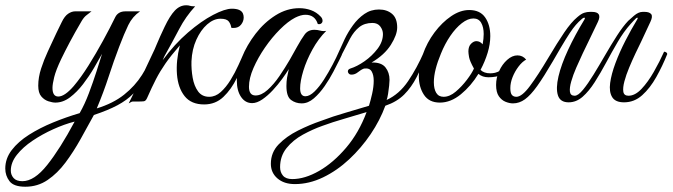

<svg xmlns="http://www.w3.org/2000/svg" viewBox="-122 -389 2550 728"><path d="M-26 319Q-70 319 -86 298Q-102 277 -102 250Q-102 212 -77.5 180Q-53 148 -12 122Q29 96 79 75.5Q129 55 180 40Q199 7 215 -35.5Q231 -78 244 -118.5Q257 -159 265 -185Q253 -163 234.5 -131.5Q216 -100 193 -70Q170 -40 143.5 -20Q117 0 88 0Q77 0 61.5 -5Q46 -10 34.5 -23.5Q23 -37 23 -64Q23 -96 34 -129.5Q45 -163 59 -193Q62 -199 71 -219Q80 -239 91.5 -263Q103 -287 112 -305Q123 -328 136.5 -337Q150 -346 163 -346H225Q218 -340 207.5 -332.5Q197 -325 188 -310Q161 -264 142.5 -229Q124 -194 110 -165Q90 -123 83.5 -96.5Q77 -70 77 -56Q77 -23 99 -23Q123 -23 157 -62Q185 -95 213.5 -140.5Q242 -186 268.5 -234.5Q295 -283 315 -324Q326 -346 354 -346H409Q380 -326 364.5 -294Q349 -262 330 -212Q309 -157 290 -98.5Q271 -40 245 22Q307 3 348.5 -30Q390 -63 416.5 -105Q443 -147 460 -193Q472 -193 472 -184Q449 -131 428.5 -95Q408 -59 383.5 -34Q359 -9 323.5 10Q288 29 234 47Q210 91 183.5 138.5Q157 186 126.5 227Q96 268 58.5 293.5Q21 319 -26 319ZM-37 298Q8 298 57 236.5Q106 175 161 72Q122 82 80 101Q38 120 1.5 144.5Q-35 169 -58 198Q-81 227 -81 258Q-81 274 -70.5 286Q-60 298 -37 298Z M501 -175 495 -161Q540 -222 590.5 -265.5Q641 -309 686 -332.5Q731 -356 757 -356Q791 -356 799 -338Q802 -331 802 -323Q802 -308 792 -295.5Q782 -283 764 -283Q763 -283 760 -283Q757 -283 755 -284Q753 -298 745 -308Q737 -318 714 -318Q688 -318 663.5 -296.5Q639 -275 622.5 -238.5Q606 -202 604 -157Q603 -126 608.5 -94.5Q614 -63 629 -42.5Q644 -22 671 -22Q695 -22 715 -40Q735 -58 752 -85.5Q769 -113 782 -142Q795 -171 805 -193Q817 -193 817 -184Q798 -138 776.5 -94Q755 -50 725 -21.5Q695 7 652 7Q603 7 578 -24.5Q553 -56 549 -107Q545 -158 560 -217Q526 -178 505.5 -148.5Q485 -119 469.5 -89Q454 -59 436 -18Q431 -6 423.5 -5Q416 -4 400 -4H381Q378 -4 374 -1.5Q370 1 366 3Q378 -21 390.5 -47Q403 -73 420 -108Q437 -143 460 -193Q462 -196 472.5 -221.5Q483 -247 502 -287Q522 -329 541 -349Q560 -369 584 -369Q593 -369 598 -367Q603 -365 618 -365Q582 -326 557.5 -279Q533 -232 501 -175Z M1022 3Q999 3 981.5 -10Q964 -23 964 -63Q964 -80 966.5 -95Q969 -110 973 -127Q964 -112 948 -90Q932 -68 912.5 -47Q893 -26 872.5 -12Q852 2 834 2Q808 2 792 -21.5Q776 -45 776 -83Q776 -124 795 -171Q814 -218 847 -261Q880 -304 923 -331Q966 -358 1013 -358Q1036 -358 1057 -350.5Q1078 -343 1094 -326Q1101 -319 1101 -310Q1101 -304 1096 -300Q1091 -296 1083 -298Q1072 -333 1036 -333Q1019 -333 997 -322Q970 -308 939.5 -277.5Q909 -247 882.5 -208.5Q856 -170 839 -131Q822 -92 822 -60Q822 -27 847 -27Q869 -27 892.5 -48Q916 -69 937.5 -100.5Q959 -132 977 -163Q995 -194 1005 -213Q1020 -240 1033 -258Q1046 -276 1070 -276Q1081 -276 1092 -273Q1103 -270 1115 -272Q1085 -242 1062.5 -201Q1040 -160 1028 -120.5Q1016 -81 1016 -54Q1016 -24 1036 -24Q1052 -24 1070.5 -42Q1089 -60 1106.5 -87.5Q1124 -115 1139 -143.5Q1154 -172 1163 -193Q1168 -193 1171.5 -192Q1175 -191 1175 -184Q1174 -180 1171.5 -175.5Q1169 -171 1164 -160Q1156 -144 1142 -117Q1128 -90 1109 -62.5Q1090 -35 1068 -16Q1046 3 1022 3Z M1163 -193Q1172 -214 1185 -241Q1198 -268 1216.5 -293.5Q1235 -319 1259.5 -336Q1284 -353 1315 -353Q1345 -353 1364.5 -336.5Q1384 -320 1384 -285Q1384 -257 1360 -219Q1336 -181 1287 -152Q1324 -153 1339.5 -133.5Q1355 -114 1355 -86Q1355 -79 1353.5 -64Q1352 -49 1349.5 -33.5Q1347 -18 1344 -10Q1392 -32 1425.5 -81.5Q1459 -131 1486 -193Q1498 -193 1498 -184Q1478 -136 1458 -97Q1438 -58 1410.5 -30.5Q1383 -3 1339 12Q1319 67 1283.5 119.5Q1248 172 1202 215Q1156 258 1103 283.5Q1050 309 996 309Q955 309 930 287.5Q905 266 905 232Q905 189 934.5 158.5Q964 128 1008 106Q1052 84 1096 69Q1141 52 1188 38.5Q1235 25 1277 12Q1283 -7 1289 -33.5Q1295 -60 1295 -83Q1295 -105 1287 -118.5Q1279 -132 1258 -129Q1247 -125 1235.5 -115.5Q1224 -106 1211 -106Q1204 -106 1200.5 -110Q1197 -114 1197 -118Q1197 -126 1206 -129Q1232 -137 1260.5 -157Q1289 -177 1309.5 -204Q1330 -231 1330 -260Q1330 -275 1320 -288.5Q1310 -302 1290 -302Q1260 -302 1240 -286Q1220 -270 1205.5 -243Q1191 -216 1175 -184Q1163 -184 1163 -193ZM986 290Q1034 290 1088 259Q1142 228 1190.5 171Q1239 114 1268 36Q1226 49 1182.5 61.5Q1139 74 1101 88Q1064 101 1026.5 121.5Q989 142 964.5 172.5Q940 203 940 245Q940 264 951 277Q962 290 986 290Z M1788 -111Q1772 -101 1758 -98.5Q1744 -96 1730 -96Q1707 -96 1692 -109Q1664 -63 1625.5 -31.5Q1587 0 1546 0Q1505 0 1485.5 -29.5Q1466 -59 1466 -101Q1466 -140 1481 -182Q1497 -228 1525.5 -266Q1554 -304 1588.5 -327.5Q1623 -351 1657 -351Q1698 -351 1717.5 -323Q1737 -295 1737 -252Q1737 -222 1727 -189Q1717 -156 1700 -124Q1713 -111 1737 -111Q1746 -111 1755 -113Q1764 -115 1776 -122Q1782 -122 1785 -118Q1788 -114 1788 -111ZM1560 -22Q1583 -22 1606 -41.5Q1629 -61 1648 -86Q1667 -111 1675 -129Q1659 -158 1656.5 -172.5Q1654 -187 1654 -194Q1654 -213 1664 -223Q1674 -233 1684 -233Q1698 -233 1708 -221Q1710 -232 1711 -241.5Q1712 -251 1712 -260Q1712 -286 1702.5 -302.5Q1693 -319 1673 -319Q1652 -319 1629 -301Q1606 -283 1585.5 -253Q1565 -223 1550 -186Q1537 -155 1530 -127.5Q1523 -100 1523 -77Q1523 -52 1532 -37Q1541 -22 1560 -22Z M1836 -22Q1857 -22 1887.5 -63Q1918 -104 1956 -168Q1991 -227 2017.5 -266Q2044 -305 2067 -324Q2082 -337 2093 -340.5Q2104 -344 2115 -344H2122Q2163 -344 2145 -306L2109 -231Q2100 -213 2087.5 -186.5Q2075 -160 2063 -132.5Q2051 -105 2044 -80.5Q2037 -56 2039 -41Q2041 -26 2057 -26Q2070 -26 2088.5 -48.5Q2107 -71 2128.5 -106Q2150 -141 2172.5 -180Q2195 -219 2217.5 -254Q2240 -289 2260 -310Q2265 -315 2282 -329.5Q2299 -344 2315 -344H2322Q2340 -344 2347 -335.5Q2354 -327 2344 -306L2309 -231Q2300 -213 2287.5 -186.5Q2275 -160 2263.5 -132.5Q2252 -105 2245.5 -80.5Q2239 -56 2241.5 -41Q2244 -26 2261 -26Q2286 -26 2310.5 -52Q2335 -78 2357 -116.5Q2379 -155 2396 -193Q2400 -193 2404 -190.5Q2408 -188 2408 -184Q2390 -139 2366.5 -97Q2343 -55 2313 -28Q2283 -1 2244 -1Q2211 -1 2199 -21Q2187 -41 2191.5 -74.5Q2196 -108 2211.5 -149.5Q2227 -191 2249 -234Q2271 -277 2294 -315Q2298 -322 2294 -322Q2291 -322 2281 -311Q2271 -300 2269 -298Q2243 -269 2220.5 -230.5Q2198 -192 2176.5 -152Q2155 -112 2133 -77.5Q2111 -43 2087 -22Q2063 -1 2034 -1Q2002 -1 1993.5 -27.5Q1985 -54 1995.5 -99Q2006 -144 2032 -200Q2058 -256 2094 -315Q2098 -322 2093 -322Q2088 -322 2072 -306Q2061 -295 2050.5 -281Q2040 -267 2023 -239.5Q2006 -212 1975 -158Q1940 -98 1915 -63Q1890 -28 1868.5 -12.5Q1847 3 1823 3Q1810 3 1795 -3Q1780 -9 1769.5 -24Q1759 -39 1759 -67Q1759 -94 1770.5 -119.5Q1782 -145 1801 -162Q1820 -179 1840 -179Q1860 -179 1873 -163Q1858 -155 1844 -136.5Q1830 -118 1821.5 -96.5Q1813 -75 1813 -55Q1813 -36 1819 -29Q1825 -22 1836 -22Z"/></svg>

Font: Great Vibes
Style: Regular
Weight: 400
Designer: Robert E. Leuschke, Viktoriya Grabowska, Viviana Monsalve, Eben Sorkin
Foundry: Robert E. Leuschke
Version: Version 1.103; ttfautohint (v1.8.4.7-5d5b)